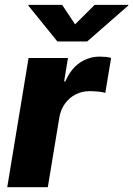

<svg xmlns="http://www.w3.org/2000/svg" viewBox="-20 -784 558 804"><path d="M10.3 0 99.6 -541H264.6L248.5 -442.9H253.4Q276.9 -496.1 314.5 -521.5Q352.1 -546.9 397.9 -546.9Q410.2 -546.9 422.4 -545.7Q434.6 -544.4 445.3 -541.5L420.9 -395Q409.2 -398.9 389.9 -400.6Q370.6 -402.3 354.5 -402.3Q323.7 -402.3 296.9 -388.7Q270 -375 252.2 -350.3Q234.4 -325.7 228.5 -292.5L180.2 0ZM240.2 -763.7 294.4 -682.1 376.5 -763.7H517.6L517.1 -760.7L345.2 -610.4H220.2L98.6 -760.7L99.1 -763.7Z"/></svg>

Font: Inter 17pt ExtraBold
Style: Italic
Weight: 800
Italic angle: -9.3988°
Version: Version 4.001;git-66647c0bb